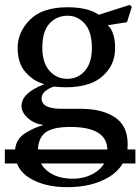

<svg xmlns="http://www.w3.org/2000/svg" viewBox="-20 -532 580 794"><path d="M0 144V86H540V144ZM42 96Q42 71 53 51Q64 31 84.5 18.5Q105 6 119.5 -0.5Q134 -7 157 -14V-16Q122 -20 95.5 -43.5Q69 -67 69 -94Q69 -147 161 -183V-185Q119 -196 86 -233Q53 -270 53 -334Q53 -399 104 -450.5Q155 -502 260 -502Q343 -502 389 -471L517 -512L525 -503L505 -440L426 -428Q456 -398 456 -334Q456 -277 424.5 -238.5Q393 -200 349.5 -185.5Q306 -171 254 -171Q232 -171 203 -174Q186 -169 169 -156.5Q152 -144 152 -125Q152 -82 235 -82H315Q402 -82 455 -47Q508 -12 508 64Q508 153 429 201Q361 242 258 242Q165 242 103.5 205Q42 168 42 96ZM137 91Q137 144 176.5 175.5Q216 207 281 207Q339 207 381.5 176Q424 145 424 89Q424 -7 271 -7Q198 -7 168 16Q137 40 137 91ZM155 -334Q155 -273 184.5 -239.5Q214 -206 258 -206Q303 -206 331.5 -239.5Q360 -273 360 -334Q360 -401 330.5 -434Q301 -467 260 -467Q215 -467 185 -435Q155 -403 155 -334Z"/></svg>

Font: Linguistics Pro
Style: Regular
Weight: 400
Designer: Stefan Peev, Context Ltd
Foundry: Stefan Peev, Context Ltd
Version: Version 001.000